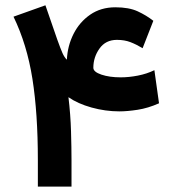

<svg xmlns="http://www.w3.org/2000/svg" viewBox="-20 -688 631 708"><path d="M411.1 -541Q369.6 -541 346.9 -509Q324.2 -477.1 324.2 -438Q324.2 -422.9 354 -412.8Q383.8 -402.8 425.3 -402.8Q455.6 -402.8 488.3 -409.2Q521 -415.5 549.3 -429.2L566.4 -307.1Q525.9 -289.1 487.5 -283.2Q449.2 -277.3 420.4 -277.3Q368.7 -277.3 317.6 -291.5Q266.6 -305.7 232.4 -329.6Q240.2 -264.6 241.9 -203.6Q243.7 -142.6 243.7 -96.2V0H119.6V-97.7Q119.6 -270 99.6 -397Q79.6 -523.9 29.8 -626.5L147.5 -668.5L191.4 -541.5Q203.1 -508.8 210.2 -492.7Q217.3 -476.6 226.6 -467.8Q229 -519 251.2 -563Q273.4 -606.9 312.7 -634Q352.1 -661.1 405.3 -661.1Q455.6 -661.1 487.8 -646.2Q520 -631.3 545.4 -611.3L505.9 -510.3Q482.4 -524.4 460.7 -532.7Q439 -541 411.1 -541Z"/></svg>

Font: Vazirmatn RD UI FD
Style: Bold
Weight: 700
Designer: Saber Rastikerdar
Foundry: Saber Rastikerdar
Version: Version 33.003